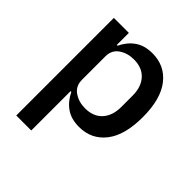

<svg xmlns="http://www.w3.org/2000/svg" viewBox="-198 -662 996 996"><g transform="rotate(45 300.0 -164.0)"><path d="M79 200V-516H189V-427.5H194.5Q217 -474.5 255 -501.2Q293 -528 351 -528Q441.5 -528 495.5 -459.2Q549.5 -390.5 549.5 -258Q549.5 -125.5 495.5 -56.8Q441.5 12 351 12Q293 12 255 -14.8Q217 -41.5 194.5 -88.5H189V200ZM305 -78.5Q366 -78.5 399.5 -115.8Q433 -153 433 -216V-300Q433 -363 399.5 -400.2Q366 -437.5 305 -437.5Q258.5 -437.5 223.8 -413.8Q189 -390 189 -343.5V-172.5Q189 -126 223.8 -102.2Q258.5 -78.5 305 -78.5Z"/></g></svg>

Font: Lilex Medium
Style: Regular
Weight: 500
Designer: Mike Abbink, Paul van der Laan, Pieter van Rosmalen, Mikhael Khrustik
Foundry: Mikhael Khrustik
Version: Version 1.100